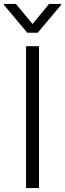

<svg xmlns="http://www.w3.org/2000/svg" viewBox="-37 -964 333 984"><path d="M163 -727.3H96.6V0H163ZM44.7 -943.9H-17V-938.9L103 -796.2H156.2L276.3 -938.9V-943.9H214.5L129.6 -840.9Z"/></svg>

Font: Karasuma Gothic
Style: Light
Weight: 300
Designer: Rasmus Andersson / Ryoko Nishizuka
Foundry: rsms
Version: Version 1.00